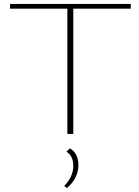

<svg xmlns="http://www.w3.org/2000/svg" viewBox="-20 -678 705 972"><path d="M642 -634H351V0H321V-634H31V-658H642ZM305 263Q326 243 338.5 216.5Q351 190 351 163Q351 110 316 90L334 73Q377 99 377 158Q377 191 361.5 221.5Q346 252 318 274Z"/></svg>

Font: Ysabeau Extralight
Style: Regular
Weight: 200
Designer: Christian Thalmann (Catharsis Fonts)
Version: Version 0.003